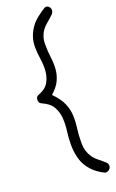

<svg xmlns="http://www.w3.org/2000/svg" viewBox="-176 -840 609 1008"><g transform="rotate(-20 128.5 -335.5)"><path d="M20 -355Q20 -361 23.5 -367.5Q27 -374 34 -376Q77 -392 93 -420.5Q109 -449 111.5 -482.5Q114 -516 108.5 -551.5Q103 -587 103 -618Q103 -650 112.5 -676.5Q122 -703 137.5 -724.5Q153 -746 174.5 -763Q196 -780 220 -795Q227 -799 233.5 -797.5Q240 -796 245 -791Q250 -786 252 -779.5Q254 -773 253 -767Q251 -757 244 -749.5Q237 -742 225 -732L202 -712Q190 -702 180 -688Q170 -674 164 -655.5Q158 -637 158 -612Q158 -574 162.5 -540.5Q167 -507 165 -475.5Q163 -444 149.5 -413.5Q136 -383 101 -352Q139 -313 153 -279.5Q167 -246 168.5 -212.5Q170 -179 165 -143Q160 -107 160 -64Q160 -36 166.5 -16Q173 4 183 18.5Q193 33 205 43.5Q217 54 229 63Q240 72 248.5 80Q257 88 257 99Q257 114 245 122Q233 130 222 126Q167 100 136 52.5Q105 5 105 -75Q105 -109 110 -146.5Q115 -184 112.5 -218.5Q110 -253 93.5 -282Q77 -311 35 -329Q24 -334 22 -340.5Q20 -347 20 -355Z"/></g></svg>

Font: VDS
Style: Thin
Weight: 100
Width: 0
Designer: artmaker
Foundry: artmaker
Version: Version 1.000 2012 initial release